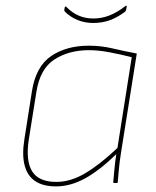

<svg xmlns="http://www.w3.org/2000/svg" viewBox="-20 -653 557 685"><path d="M180 12Q134 12 106 -6.5Q78 -25 68 -62.5Q58 -100 67 -156L94 -328Q108 -416 162.5 -453Q217 -490 297 -490Q340 -490 380.5 -480.5Q421 -471 468 -462L412 -110Q406 -72 404 -47.5Q402 -23 400 -3Q400 0 397 0H387Q384 0 384 -3Q386 -26 388.5 -52Q391 -78 395 -103Q334 -44 282.5 -16Q231 12 180 12ZM181 -4Q231 -4 282.5 -34Q334 -64 399 -125L450 -449Q410 -459 370.5 -466.5Q331 -474 297 -474Q226 -474 174.5 -441Q123 -408 110 -326L83 -157Q71 -80 94.5 -42Q118 -4 181 -4ZM312 -571Q283 -571 257 -581.5Q231 -592 211 -612Q210 -613 209.5 -615Q209 -617 210 -621L211 -627Q212 -630 213.5 -630Q215 -630 217 -628Q238 -607 261.5 -597Q285 -587 313 -587Q342 -587 369.5 -597.5Q397 -608 427 -631Q429 -633 431 -632.5Q433 -632 432 -629L430 -618Q429 -615 428.5 -614Q428 -613 426 -611Q396 -589 369.5 -580Q343 -571 312 -571Z"/></svg>

Font: Sofia Sans Hairline
Style: Italic
Weight: 1
Italic angle: -9°
Designer: Botio Nikoltchev, Ani Petrova
Foundry: lettersoup
Version: Version 4.102